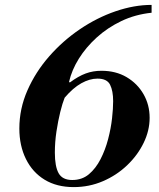

<svg xmlns="http://www.w3.org/2000/svg" viewBox="-20 -751 650 784"><path d="M281 13Q212 13 162.5 -17Q113 -47 86 -101.5Q59 -156 59 -226Q59 -307 92 -382Q125 -457 180.5 -520.5Q236 -584 306 -631.5Q376 -679 452 -705Q528 -731 599 -731V-699Q532 -692 475.5 -665Q419 -638 375 -598Q331 -558 302 -511.5Q273 -465 262 -417L265 -414Q300 -440 330 -451Q360 -462 394 -462Q453 -462 497 -436Q541 -410 566 -366.5Q591 -323 591 -270Q591 -218 566.5 -167.5Q542 -117 499 -76Q456 -35 400 -11Q344 13 281 13ZM275 -16Q315 -16 343 -39.5Q371 -63 390.5 -101Q410 -139 421.5 -183Q433 -227 437.5 -267.5Q442 -308 442 -338Q442 -380 429.5 -405Q417 -430 378 -430Q346 -430 312 -411Q278 -392 244 -352Q235 -330 226 -293.5Q217 -257 210.5 -214Q204 -171 204 -128Q204 -71 219.5 -43.5Q235 -16 275 -16Z"/></svg>

Font: Libre Bodoni SemiBold
Style: Italic
Weight: 600
Italic angle: -13°
Version: Version 2.003